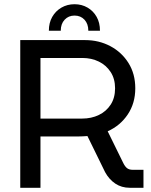

<svg xmlns="http://www.w3.org/2000/svg" viewBox="-20 -890 718 910"><path d="M333.2 -870Q367.6 -870 395.1 -853.9Q422.6 -837.8 438.2 -809.8Q453.8 -781.8 453.8 -744.4H398.6Q398.6 -777 380.4 -796.6Q362.2 -816.2 333.2 -816.2Q304.8 -816.2 286.4 -796.6Q268 -777 268 -744.4H211.6Q211.6 -781.8 227.5 -809.8Q243.4 -837.8 271.1 -853.9Q298.8 -870 333.2 -870ZM76 0V-700H383Q448.8 -700 502.9 -671.3Q557 -642.6 589.1 -591.2Q621.2 -539.8 621.2 -471.4Q621.2 -401 585.6 -347.7Q550 -294.4 490.4 -267.8L564.8 -116.2Q572.8 -100.2 582.6 -92.7Q592.4 -85.2 609.6 -85.2H660V0H595.2Q556 0 526.5 -19.8Q497 -39.6 478.2 -74L394.4 -245.2Q383.8 -244.4 372.3 -243.8Q360.8 -243.2 349.4 -243.2H171.8V0ZM171.8 -328H369.6Q412.8 -328 448.2 -344.9Q483.6 -361.8 504.5 -394Q525.4 -426.2 525.4 -471.4Q525.4 -516.6 504.2 -549Q483 -581.4 448.1 -598.3Q413.2 -615.2 371.2 -615.2H171.8Z"/></svg>

Font: MuseoModerno Thin
Style: Regular
Weight: 100
Designer: Pablo Cosgaya, Héctor Gatti, Marcela Romero, and the Authors of The MuseoModerno Project.
Foundry: Omnibus-Type Team
Version: Version 1.003